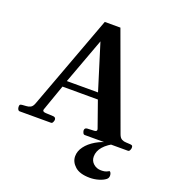

<svg xmlns="http://www.w3.org/2000/svg" viewBox="-172 -829 1078 1194"><g transform="rotate(20 366.5 -232.5)"><path d="M8.8 0Q1 0 -3.4 -7.6Q-7.8 -15.1 -7.8 -24.9Q-7.8 -36.1 -4.2 -39.1Q-0.5 -42 9.8 -43Q22 -44.4 36.4 -44.9Q50.8 -45.4 63.7 -52.2Q76.7 -59.1 84.5 -80.6L315.4 -703.6H418.9L646.5 -80.6Q654.3 -58.6 668 -51.5Q681.6 -44.4 696.8 -44.4Q711.9 -44.4 723.6 -43Q733.9 -42 737.5 -39.1Q741.2 -36.1 741.2 -24.9Q741.2 -19.5 737.1 -9.8Q732.9 0 724.6 0H439Q430.7 0 426.5 -9.8Q422.4 -19.5 422.4 -24.9Q422.4 -41 438.5 -43Q467.3 -44.4 484.6 -45.2Q502 -45.9 502 -57.1Q502 -60.5 500.5 -64.5L433.6 -253.9L459.5 -235.4L187.5 -235.8L213.4 -257.3L145.5 -64.5Q144 -61.5 144 -58.1Q144 -46.4 165 -45.4Q186 -44.4 215.8 -43Q231.9 -41 231.9 -24.9Q231.9 -19.5 227.8 -9.8Q223.6 0 215.3 0ZM216.3 -268.6 206.1 -277.3H443.4L428.7 -268.1L331.5 -580.6ZM632.3 -29.3 644 -17.1Q537.1 34.7 537.1 106Q537.1 134.8 558.1 153.3Q579.1 171.9 608.4 171.9Q622.1 171.9 632.6 169.9Q643.1 168 659.7 158.7Q663.6 156.7 668.5 164.6Q673.3 172.4 673.3 184.1Q673.3 200.2 661.1 209.5Q644.5 222.7 616.2 231Q587.9 239.3 558.6 239.3Q492.2 239.3 460 210.4Q427.7 181.6 427.7 143.6Q427.7 109.9 450.7 78.9Q473.6 47.9 514.2 23.9Q554.7 0 606.9 -11.2Z"/></g></svg>

Font: Gelasio SemiBold
Style: Regular
Weight: 600
Designer: Eben Sorkin
Foundry: Eben Sorkin
Version: Version 1.008